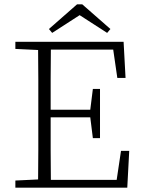

<svg xmlns="http://www.w3.org/2000/svg" viewBox="-20 -867 664 887"><path d="M360 -847 490 -733 475 -715 348 -797 221 -715 206 -733 336 -847ZM51 -641V-674H551L560 -507H522L503 -638H215Q214 -571 214 -501.5Q214 -432 214 -360H397L409 -456H442V-229H409L397 -325H214V-324Q214 -245 214 -174.5Q214 -104 215 -36H519L539 -170H577L568 0H51V-33L156 -38Q157 -106 157 -173.5Q157 -241 157 -308V-366Q157 -434 157 -501.5Q157 -569 156 -636Z"/></svg>

Font: Source Serif 4 SmText Light
Style: Regular
Weight: 300
Designer: Frank Grießhammer
Foundry: Adobe
Version: Version 4.005;hotconv 1.1.0;makeotfexe 2.6.0